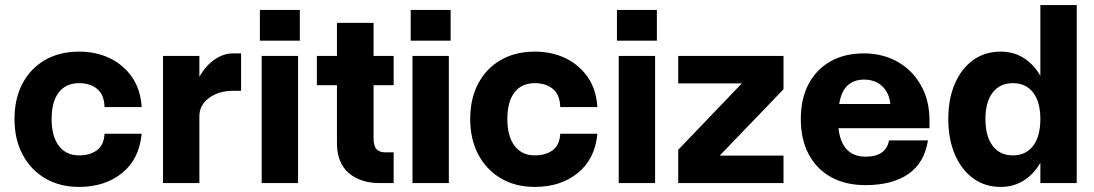

<svg xmlns="http://www.w3.org/2000/svg" viewBox="-20 -720 4301 755"><path d="M37 -252Q37 -332 68.5 -391.5Q100 -451 157 -484Q214 -517 291 -517Q359 -517 413 -490.5Q467 -464 500 -415.5Q533 -367 537 -299H391Q390 -347 362.5 -370Q335 -393 291 -393Q239 -393 211 -356.5Q183 -320 183 -252Q183 -184 211.5 -146.5Q240 -109 291 -109Q334 -109 361.5 -129.5Q389 -150 391 -194H537Q528 -95 460.5 -40Q393 15 291 15Q215 15 158 -18.5Q101 -52 69 -112Q37 -172 37 -252Z M621 -500H764V-418Q789 -462 824 -486Q859 -510 895 -510H928V-363H896Q841 -363 802.5 -335Q764 -307 764 -263V0H621Z M1002 -681H1159V-560H1002ZM1009 -500H1152V0H1009Z M1528 -121V0H1473Q1398 0 1351.5 -39.5Q1305 -79 1305 -158V-385H1226V-500H1305V-630H1449V-500H1528V-385H1449V-177Q1449 -146 1460.5 -133.5Q1472 -121 1494 -121Z M1595 -681H1752V-560H1595ZM1602 -500H1745V0H1602Z M1829 -252Q1829 -332 1860.5 -391.5Q1892 -451 1949 -484Q2006 -517 2083 -517Q2151 -517 2205 -490.5Q2259 -464 2292 -415.5Q2325 -367 2329 -299H2183Q2182 -347 2154.5 -370Q2127 -393 2083 -393Q2031 -393 2003 -356.5Q1975 -320 1975 -252Q1975 -184 2003.5 -146.5Q2032 -109 2083 -109Q2126 -109 2153.5 -129.5Q2181 -150 2183 -194H2329Q2320 -95 2252.5 -40Q2185 15 2083 15Q2007 15 1950 -18.5Q1893 -52 1861 -112Q1829 -172 1829 -252Z M2406 -681H2563V-560H2406ZM2413 -500H2556V0H2413Z M2647 -500H3061V-369L2810 -108H3061V0H2647V-131L2897 -392H2647Z M3129 -252Q3129 -332 3159.5 -389.5Q3190 -447 3245.5 -478.5Q3301 -510 3377 -510Q3452 -510 3510.5 -476.5Q3569 -443 3602 -383.5Q3635 -324 3635 -248V-216H3277Q3290 -104 3384 -104Q3464 -104 3476 -168H3629Q3615 -79 3551.5 -35.5Q3488 8 3383 8Q3305 8 3248 -23.5Q3191 -55 3160 -113.5Q3129 -172 3129 -252ZM3378 -407Q3338 -407 3313 -384Q3288 -361 3280 -311H3481Q3477 -354 3449.5 -380.5Q3422 -407 3378 -407Z M4214 -700V0H4071V-80Q4045 -35 4005.5 -10Q3966 15 3915 15Q3853 15 3807 -18.5Q3761 -52 3735 -112Q3709 -172 3709 -252Q3709 -332 3735 -391.5Q3761 -451 3807 -484Q3853 -517 3915 -517Q3966 -517 4005.5 -492Q4045 -467 4071 -422V-700ZM3855 -252Q3855 -184 3883.5 -146.5Q3912 -109 3963 -109Q4014 -109 4042.5 -146.5Q4071 -184 4071 -252Q4071 -319 4042.5 -356Q4014 -393 3963 -393Q3912 -393 3883.5 -356Q3855 -319 3855 -252Z"/></svg>

Font: Overused Grotesk
Style: Bold
Weight: 700
Version: Version 0.003